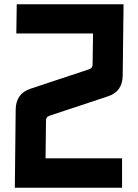

<svg xmlns="http://www.w3.org/2000/svg" viewBox="-20 -886 653 906"><path d="M50 0 54 -369Q55 -444 123 -467L400 -559Q418 -565 417 -583L419 -728H57L59 -866H563L559 -530Q558 -454 491 -432L214 -340Q196 -334 197 -315L195 -139H556V0Z"/></svg>

Font: Covid19
Style: Regular
Weight: 400
Designer: Peter Wiegel
Foundry: (c) CAT - Ing. Peter Wiegel.  for Rudolf Maass + Partner GmbH
Version: Version 001.000